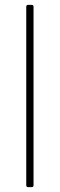

<svg xmlns="http://www.w3.org/2000/svg" viewBox="-20 -770 246 790"><path d="M96 0Q88 0 88 -8V-742Q88 -750 96 -750H110Q118 -750 118 -742V-8Q118 0 110 0Z"/></svg>

Font: LINE Seed Sans Thin
Style: Regular
Weight: 250
Designer: LINE VX Design & Dalton Maag Ltd & Sandoll Inc
Foundry: Dalton Maag Ltd
Version: Version 1.003